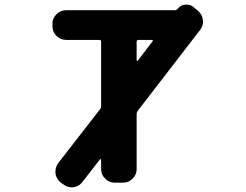

<svg xmlns="http://www.w3.org/2000/svg" viewBox="-20 -796 1040 813"><path d="M558.6 -541Q558.6 -539.1 560.1 -538.1Q561.5 -537.1 563.5 -539.1L626 -621.1Q627.9 -623 627 -625Q626 -627 624 -627H566.4Q558.6 -627 558.6 -619.1ZM721.7 -752.9Q727.5 -752.9 731.4 -757.8Q744.1 -774.4 763.7 -776.4Q767.6 -776.4 770.5 -776.4Q787.1 -776.4 799.8 -765.6L817.4 -751Q835.9 -736.3 838.9 -711.9Q839.8 -708 839.8 -705.1Q839.8 -685.5 827.1 -668.9L563.5 -327.1Q558.6 -321.3 558.6 -314.5V-80.1Q558.6 -56.6 541.5 -39.6Q524.4 -22.5 501 -22.5H465.8Q442.4 -22.5 425.3 -39.6Q408.2 -56.6 408.2 -80.1V-119.1Q408.2 -121.1 406.7 -122.1Q405.3 -123 403.3 -121.1L328.1 -24.4Q313.5 -5.9 290 -2.9Q286.1 -2.9 282.2 -2.9Q263.7 -2.9 248 -15.6L236.3 -23.4Q217.8 -39.1 214.8 -62.5Q214.8 -66.4 214.8 -70.3Q214.8 -88.9 226.6 -105.5L403.3 -333Q408.2 -338.9 408.2 -346.7V-620.1Q408.2 -627 400.4 -627H259.8Q236.3 -627 219.2 -644Q202.1 -661.1 202.1 -684.6V-695.3Q202.1 -718.8 219.2 -735.8Q236.3 -752.9 259.8 -752.9Z"/></svg>

Font: Gen Jyuu Gothic Monospace Bold
Style: Bold
Weight: 700
Designer: [Source Han Sans]
Ryoko NISHIZUKA  (kana & ideographs); Paul D. Hunt (Latin, Greek & Cyrillic); Wenlong ZHANG  (bopomofo
Version: Version 1.002.20150607